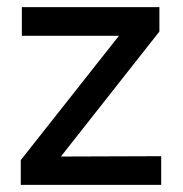

<svg xmlns="http://www.w3.org/2000/svg" viewBox="-20 -516 510 536"><path d="M38 0V-69L312 -416H41V-496H425V-428L150 -79L430 -80V0Z"/></svg>

Font: Rosa Sans
Style: Regular
Weight: 400
Designer: Pentagram / MCKL
Foundry: Pentagram / MCKL
Version: Version 1.005;September 16, 2019;FontCreator 11.5.0.2425 64-